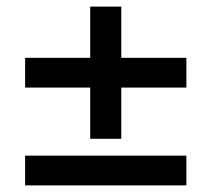

<svg xmlns="http://www.w3.org/2000/svg" viewBox="-20 -561 640 581"><path d="M253 -141V-296H56V-386H253V-541H347V-386H544V-296H347V-141ZM56 0V-90H544V0Z"/></svg>

Font: Nunito Sans 8pt
Style: Bold
Weight: 700
Version: Version 3.101;gftools[0.9.27]